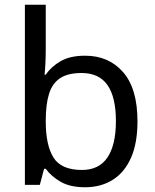

<svg xmlns="http://www.w3.org/2000/svg" viewBox="-20 -780 655 810"><path d="M173 -575Q173 -541 171.5 -511.5Q170 -482 168 -465H173Q196 -499 236 -522Q276 -545 339 -545Q439 -545 499.5 -475.5Q560 -406 560 -268Q560 -176 532.5 -114Q505 -52 455 -21Q405 10 339 10Q276 10 236 -13Q196 -36 173 -68H166L148 0H85V-760H173ZM324 -472Q267 -472 234 -450.5Q201 -429 187 -384.5Q173 -340 173 -271V-267Q173 -168 205.5 -115.5Q238 -63 326 -63Q398 -63 433.5 -116Q469 -169 469 -269Q469 -370 433.5 -421Q398 -472 324 -472Z"/></svg>

Font: Noto Sans Armenian
Style: Regular
Weight: 400
Designer: Monotype Design Team
Foundry: Monotype Imaging Inc.
Version: Version 2.007